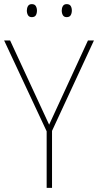

<svg xmlns="http://www.w3.org/2000/svg" viewBox="-20 -910 475 930"><path d="M218 -306 406 -714H435L232 -276V0H206V-274L0 -714H29ZM110 -859Q110 -871 115.5 -880.5Q121 -890 134 -890Q148 -890 153.5 -880.5Q159 -871 159 -859Q159 -845 153.5 -836Q148 -827 134 -827Q121 -827 115.5 -836.5Q110 -846 110 -859ZM279 -859Q279 -871 284.5 -880.5Q290 -890 303 -890Q317 -890 322.5 -881Q328 -872 328 -859Q328 -846 322.5 -836.5Q317 -827 303 -827Q290 -827 284.5 -836.5Q279 -846 279 -859Z"/></svg>

Font: Noto Sans Tamil SemiCondensed Thin
Style: Regular
Weight: 100
Width: 4
Designer: Jelle Bosma - Monotype Design Team
Foundry: Monotype Imaging Inc.
Version: Version 2.004; ttfautohint (v1.8.4.7-5d5b)